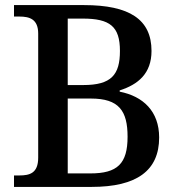

<svg xmlns="http://www.w3.org/2000/svg" viewBox="-20 -734 699 754"><path d="M35 0H340C517 0 605 -64 605 -194C605 -297 542 -356 450 -374V-379C522 -402 575 -445 575 -534C575 -658 488 -714 310 -714H35V-669H56C96 -669 130 -659 130 -602V-115C130 -54 97 -45 56 -45H35ZM307 -400H246V-661H305C412 -661 451 -630 451 -534C451 -440 417 -400 307 -400ZM335 -53H246V-347H337C447 -347 481 -299 481 -197C481 -91 441 -53 335 -53Z"/></svg>

Font: Noto Serif Medium
Style: Regular
Weight: 500
Designer: Monotype Design Team
Foundry: Monotype Imaging Inc.
Version: Version 2.013